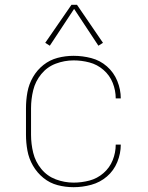

<svg xmlns="http://www.w3.org/2000/svg" viewBox="-20 -770 616 798"><path d="M286 8Q323 8 359.5 -2Q396 -12 424.5 -36.5Q453 -61 467.5 -96.5Q482 -132 482 -169H461Q461 -136 448.5 -104.5Q436 -73 410 -50.5Q384 -28 351.5 -19.5Q319 -11 286 -11Q248 -11 212 -24.5Q176 -38 151.5 -68Q127 -98 118 -135Q109 -172 109 -210V-320Q109 -358 118 -395Q127 -432 151.5 -462Q176 -492 212 -505.5Q248 -519 286 -519Q319 -519 351.5 -510.5Q384 -502 410 -479.5Q436 -457 448.5 -425.5Q461 -394 461 -361H482Q482 -398 467.5 -433.5Q453 -469 424.5 -494Q396 -519 359.5 -528.5Q323 -538 286 -538Q252 -538 219.5 -529.5Q187 -521 160.5 -500Q134 -479 117 -449.5Q100 -420 94 -387Q88 -354 88 -320V-210Q88 -177 94 -144Q100 -111 117 -81.5Q134 -52 160.5 -30.5Q187 -9 219.5 -0.5Q252 8 286 8ZM187 -580 288 -733 389 -580 408 -592 300 -750H277L168 -592Z"/></svg>

Font: Iosevka Sparkle Thin
Style: Regular
Weight: 100
Designer: Belleve Invis
Foundry: Belleve Invis
Version: Version 4.5.0; ttfautohint (v1.8.3)